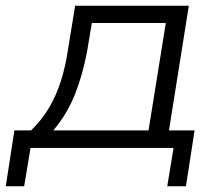

<svg xmlns="http://www.w3.org/2000/svg" viewBox="-36 -514 777 667"><path d="M-16 133 14 -61H72Q109 -97 134 -139Q159 -181 175.5 -232.5Q192 -284 201 -347L225 -494H620L551 -61H640L610 133H545L567 0H70L48 133ZM149 -61H480L540 -434H283L267 -338Q252 -256 224.5 -186.5Q197 -117 149 -61Z"/></svg>

Font: Nunito Sans 7pt SemiExpanded Light
Style: Italic
Weight: 300
Width: 6
Italic angle: -9°
Designer: Vernon Adams
Foundry: Vernon Adams
Version: Version 3.101;gftools[0.9.27]